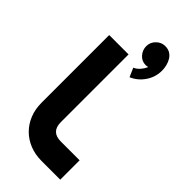

<svg xmlns="http://www.w3.org/2000/svg" viewBox="-268 -923 982 982"><g transform="rotate(45 223.0 -431.5)"><path d="M396 -140V0H260Q214 0 175.5 -15.5Q137 -31 109 -59Q81 -87 65.5 -125.5Q50 -164 50 -210V-700H190V-210Q190 -140 260 -140ZM224 -794Q224 -822 244.5 -842.5Q265 -863 293 -863Q314 -863 328.5 -854Q343 -845 352 -830.5Q361 -816 365.5 -798Q370 -780 370 -762Q370 -716 344 -677.5Q318 -639 276 -621L255 -669Q273 -677 286 -692Q299 -707 307 -725Q297 -723 291 -723Q262 -723 243 -744.5Q224 -766 224 -794Z"/></g></svg>

Font: CAT North
Style: Regular
Weight: 400
Designer: Peter Wiegel
Foundry: Peter Wiegel
Version: Version 1.000